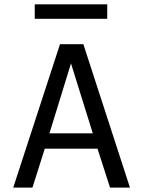

<svg xmlns="http://www.w3.org/2000/svg" viewBox="-20 -857 654 877"><path d="M141.5 -177.8 163.3 -248H429L458.3 -177.8ZM128.2 0H40.4L254 -655H316L315.6 -604.1L194.7 -211.8H195.3ZM573.6 0H482.6L414.5 -211.6L415.1 -211.9L292.1 -606.2L297.8 -655H360.8ZM138.7 -771V-837.1H469.8V-771Z"/></svg>

Font: Intel One Mono Light
Style: Regular
Weight: 300
Monospace: yes
Designer: Fred Shallcrass
Foundry: Frere-Jones Type LLC
Version: Version 1.004